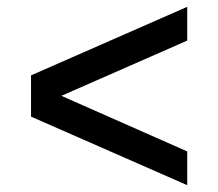

<svg xmlns="http://www.w3.org/2000/svg" viewBox="-20 -571 640 563"><path d="M529 -28 71 -229V-350L529 -551V-452L160 -290L529 -127Z"/></svg>

Font: Txt Mono Medium
Style: Regular
Weight: 500
Monospace: yes
Designer: Open Source
Foundry: XRLN
Version: Version 1.0